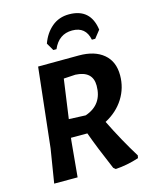

<svg xmlns="http://www.w3.org/2000/svg" viewBox="-129 -960 833 1053"><g transform="rotate(-15 287.0 -433.0)"><path d="M233 -709 208 -752Q228 -808 268.5 -842Q309 -876 366 -876Q488 -876 505 -752L471 -709H452Q437 -786 360 -786Q284 -786 251 -709ZM361 -644Q450 -644 500.5 -601.5Q551 -559 551 -481Q551 -409 513.5 -349.5Q476 -290 408 -254Q466 -136 531 -31L528 -16Q460 6 395 10L383 0Q327 -130 295 -219H202L200 -204L181 0H48L79 -192L129 -643ZM315 -547 248 -543 217 -321 312 -317Q412 -351 412 -459Q412 -542 315 -547Z"/></g></svg>

Font: Alegreya Sans
Style: Bold Italic
Weight: 700
Italic angle: -7°
Designer: Juan Pablo del Peral
Foundry: Huerta Tipografica
Version: Version 2.007